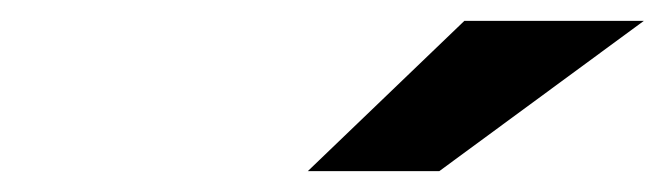

<svg xmlns="http://www.w3.org/2000/svg" viewBox="-20 -771 640 184"><path d="M425 -751H597L401 -607H275Z"/></svg>

Font: Idrija
Style: Bold Italic
Weight: 700
Italic angle: -11.3°
Designer: Julieta Ulanovsky
Foundry: Julieta Ulanovsky
Version: Version 7.200